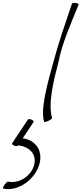

<svg xmlns="http://www.w3.org/2000/svg" viewBox="-199 -829 564 1327"><path d="M298 -803C253 -670 206 -535 170 -400C131 -259 78 -73 106 12C106 16 119 14 134 7C149 0 161 -9 161 -13C132 -112 170 -267 205 -400C231 -533 291 -665 344 -797C347 -801 339 -806 326 -808C313 -810 300 -808 298 -803ZM-6 -3 -115 161C-119 165 -113 172 -102 177C-91 182 -80 182 -76 178L-75 176C-2 182 52 230 39 301C25 383 -66 444 -143 426C-147 425 -158 435 -168 448C-177 462 -182 473 -178 474C-78 499 48 411 75 299C97 208 44 138 -42 127L33 14C36 10 30 3 19 -2C9 -7 -3 -7 -6 -3Z"/></svg>

Font: Nupuram Thin Italic
Style: Regular
Weight: 100
Designer: Santhosh Thottingal (santhosh.thottingal@gmail.com)
Foundry: SMC
Version: Version 1.000